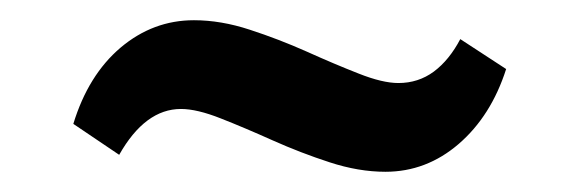

<svg xmlns="http://www.w3.org/2000/svg" viewBox="-20 -344 567 188"><path d="M430.7 -305.7 475.6 -276.4Q460.9 -230.5 429.2 -203.1Q397.5 -175.8 357.4 -175.8Q331.1 -175.8 302.7 -185.1Q274.4 -194.3 247.1 -206.5Q219.7 -218.8 196.3 -228Q172.9 -237.3 157.2 -237.3Q122.1 -237.3 96.7 -192.4L51.8 -222.7Q66.4 -270.5 98.1 -297.4Q129.9 -324.2 169.9 -324.2Q196.3 -324.2 224.6 -314.9Q252.9 -305.7 280.3 -293.5Q307.6 -281.2 331.1 -272Q354.5 -262.7 370.1 -262.7Q389.6 -262.7 404.8 -273.9Q419.9 -285.2 430.7 -305.7Z"/></svg>

Font: Crimson Pro ExtraBold
Style: Regular
Weight: 800
Designer: Jacques Le Bailly
Foundry: Baron von Fonthausen
Version: Version 1.003